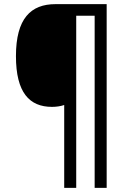

<svg xmlns="http://www.w3.org/2000/svg" viewBox="-20 -780 632 927"><path d="M495 127V-760H248C129 -760 57 -691 57 -509C57 -333 122 -264 231 -264C251 -264 273 -267 290 -273V127H348V-704H437V127Z"/></svg>

Font: Noto Sans Bengali SemiCondensed
Style: Regular
Weight: 400
Width: 4
Designer: Jelle Bosma - Monotype Design Team
Foundry: Monotype Imaging Inc.
Version: Version 2.003